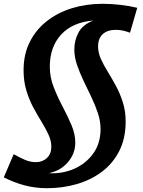

<svg xmlns="http://www.w3.org/2000/svg" viewBox="-44 -770 750 1010"><path d="M28 41Q56 57 85.5 70Q115 83 145 83Q179 83 202.5 61.5Q226 40 226 2Q226 -29 211.5 -61Q197 -93 175 -128.5Q153 -164 131 -205Q109 -246 94.5 -294.5Q80 -343 80 -401Q80 -484 112.5 -549Q145 -614 202.5 -659Q260 -704 335 -727Q410 -750 495 -750Q542 -750 589 -744.5Q636 -739 678 -729L640 -598Q623 -604 605 -608.5Q587 -613 566 -613Q522 -613 497 -591Q472 -569 472 -525Q472 -493 486.5 -460.5Q501 -428 523 -392.5Q545 -357 566.5 -317Q588 -277 602.5 -231Q617 -185 617 -131Q617 -42 583.5 24Q550 90 492 133.5Q434 177 359.5 198.5Q285 220 204 220Q141 220 85 205Q29 190 -24 163ZM447 -662Q337 -653 277.5 -588Q218 -523 218 -419Q218 -364 238.5 -311.5Q259 -259 285.5 -209Q312 -159 332 -112Q352 -65 352 -20Q352 38 313.5 83Q275 128 213 141Q284 145 346 118Q408 91 446.5 37.5Q485 -16 485 -92Q485 -132 471 -174.5Q457 -217 436.5 -259.5Q416 -302 395.5 -345Q375 -388 361 -429Q347 -470 347 -509Q347 -559 369.5 -600Q392 -641 447 -662Z"/></svg>

Font: Georama Extra Expanded SemiBold
Style: Italic
Weight: 600
Width: 8
Italic angle: -9°
Designer: Jean-Baptiste Levee
Foundry: Production Type
Version: Version 1.000